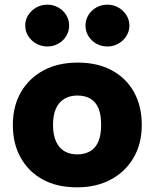

<svg xmlns="http://www.w3.org/2000/svg" viewBox="-20 -793 662 822"><path d="M310 9Q224 9 163 -24.5Q102 -58 68.5 -118Q35 -178 35 -258Q35 -339 70 -399Q105 -459 167 -492Q229 -525 313 -525Q398 -525 459.5 -491.5Q521 -458 554 -398Q587 -338 587 -258Q587 -178 552 -118Q517 -58 455 -24.5Q393 9 310 9ZM311 -132Q343 -132 366 -145.5Q389 -159 401 -187Q413 -215 413 -258Q413 -302 401.5 -329.5Q390 -357 367 -370.5Q344 -384 311 -384Q280 -384 256.5 -370.5Q233 -357 220 -329.5Q207 -302 207 -258Q207 -215 220 -187Q233 -159 256 -145.5Q279 -132 311 -132ZM183 -594Q157 -594 135.5 -606Q114 -618 101 -638.5Q88 -659 88 -684Q88 -708 101 -728.5Q114 -749 135.5 -761Q157 -773 183 -773Q208 -773 229.5 -761Q251 -749 263.5 -728.5Q276 -708 276 -684Q276 -659 263.5 -638.5Q251 -618 229.5 -606Q208 -594 183 -594ZM440 -594Q414 -594 392.5 -606Q371 -618 358.5 -638.5Q346 -659 346 -684Q346 -708 358.5 -728.5Q371 -749 392.5 -761Q414 -773 440 -773Q465 -773 486.5 -761Q508 -749 521 -728.5Q534 -708 534 -684Q534 -659 521 -638.5Q508 -618 486.5 -606Q465 -594 440 -594Z"/></svg>

Font: REM
Style: Bold
Weight: 700
Designer: Octavio Pardo
Foundry: Ashler Design
Version: Version 1.005;gftools[0.9.28]